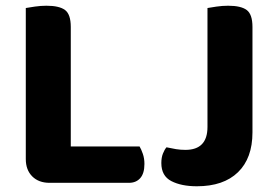

<svg xmlns="http://www.w3.org/2000/svg" viewBox="-20 -636 968 670"><path d="M153 2Q115 2 92.5 -20.5Q70 -43 70 -81V-608Q81 -610 101.5 -613Q122 -616 142 -616Q187 -616 207 -601Q227 -586 227 -542V-125H467Q473 -115 478.5 -99Q484 -83 484 -64Q484 -31 469.5 -14.5Q455 2 430 2ZM861 -174Q861 -84 810.5 -35Q760 14 667 14Q613 14 578 -4Q543 -22 543 -67Q543 -86 548.5 -100Q554 -114 561 -122Q579 -118 594.5 -115.5Q610 -113 627 -113Q704 -113 704 -193V-608Q715 -610 735.5 -613Q756 -616 776 -616Q821 -616 841 -601Q861 -586 861 -542Z"/></svg>

Font: Baloo Tammudu 2
Style: Bold
Weight: 700
Designer: Maithili Shingre, Omkar Shende and Ek Type
Foundry: Ek Type
Version: Version 1.640;hotconv 1.0.111;makeotfexe 2.5.65597; ttfautoh